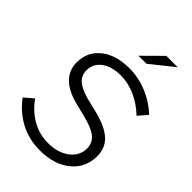

<svg xmlns="http://www.w3.org/2000/svg" viewBox="-268 -1021 1136 1136"><g transform="rotate(45 300.0 -452.5)"><path d="M-1 -140 55 -188Q101 -124 162.5 -89.5Q224 -55 295 -55Q377 -55 429.5 -94.5Q482 -134 482 -196Q482 -241 449.5 -269Q417 -297 342 -316L247 -340Q163 -362 120.5 -405.5Q78 -449 78 -512Q78 -602 145 -655.5Q212 -709 324 -709Q399 -709 471.5 -679.5Q544 -650 601 -596L552 -540Q499 -590 439 -616.5Q379 -643 318 -643Q242 -643 197 -609.5Q152 -576 152 -520Q152 -478 182 -451Q212 -424 276 -407L370 -384Q467 -359 512 -316.5Q557 -274 557 -207Q557 -109 484 -49.5Q411 10 291 10Q202 10 127 -29Q52 -68 -1 -140ZM426 -915H521L376 -799H309Z"/></g></svg>

Font: Red Hat Display
Style: Italic
Weight: 400
Italic angle: -12°
Designer: Pentagram / MCKL
Foundry: Pentagram / MCKL
Version: Version 1.003; Red Hat Display Italic